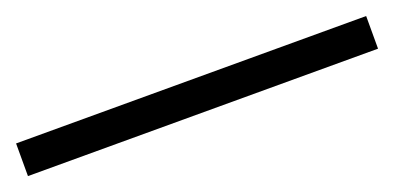

<svg xmlns="http://www.w3.org/2000/svg" viewBox="-23 -105 626 305"><g transform="rotate(-20 290.0 47.5)"><path d="M-5.9 75.2V20H585.9V75.2Z"/></g></svg>

Font: Source Han Serif TW SemiBold
Style: Regular
Weight: 600
Designer: Ryoko NISHIZUKA Ë•øÂ°öÊ∂ºÂ≠ê (kana & ideographs); Frank Grie√ühammer (Latin, Greek & Cyrillic); Wenlong ZHANG Âº†ÊñáÈæô 
Foundry: Adobe
Version: Version 2.003;hotconv 1.1.1;makeotfexe 2.6.0